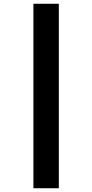

<svg xmlns="http://www.w3.org/2000/svg" viewBox="-20 -820 490 1020"><path d="M157.5 180V-800H292.5V180Z"/></svg>

Font: Trispace Condensed
Style: Bold
Weight: 700
Width: 3
Designer: Tyler Finck
Foundry: Etcetera Type Company
Version: Version 1.210; ttfautohint (v1.8.3)